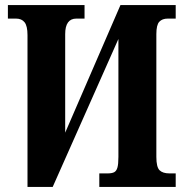

<svg xmlns="http://www.w3.org/2000/svg" viewBox="-20 -734 724 754"><path d="M88 -596Q88 -632 76.5 -646.5Q65 -661 43 -661H11V-714H312V-661H280Q236 -661 236 -600V-213L453 -714H670V-661H639Q617 -661 605.5 -648.5Q594 -636 594 -600V-118Q594 -78 606.5 -65.5Q619 -53 646 -53H670V0H370V-53H402Q419 -53 428 -57.5Q437 -62 441 -75.5Q445 -89 445 -118V-581L187 0H88Z"/></svg>

Font: Noto Serif CondExtraBold
Style: Regular
Weight: 800
Width: 3
Designer: Monotype Design Team
Foundry: Monotype Imaging Inc.
Version: Version 1.001